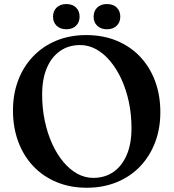

<svg xmlns="http://www.w3.org/2000/svg" viewBox="-20 -886 836 925"><path d="M395.5 -717Q476.5 -717 542.2 -689.8Q608 -662.5 655 -612.8Q702 -563 727.2 -495.2Q752.5 -427.5 752.5 -345.5Q752.5 -266.5 727.2 -200Q702 -133.5 655.2 -84.5Q608.5 -35.5 543 -8.5Q477.5 18.5 397.5 18.5Q318 18.5 252.5 -8.8Q187 -36 140 -85.8Q93 -135.5 67.8 -203.8Q42.5 -272 42.5 -353.5Q42.5 -432.5 67.5 -498.8Q92.5 -565 139.2 -614Q186 -663 251 -690Q316 -717 395.5 -717ZM613.5 -268.5Q613.5 -334.5 600.8 -394.5Q588 -454.5 565 -504.5Q542 -554.5 511 -591.5Q480 -628.5 443.2 -648.8Q406.5 -669 366 -669Q311 -669 269.8 -640.5Q228.5 -612 205.8 -558.8Q183 -505.5 183 -430.5Q183 -364 195.8 -303.8Q208.5 -243.5 231.2 -193.5Q254 -143.5 284.8 -106.5Q315.5 -69.5 352.2 -49.2Q389 -29 429.5 -29Q485 -29 526.2 -57.5Q567.5 -86 590.5 -139.5Q613.5 -193 613.5 -268.5ZM299.5 -745Q270.5 -745 253 -761.8Q235.5 -778.5 235.5 -805.5Q235.5 -833 253 -849.8Q270.5 -866.5 299.5 -866.5Q329 -866.5 346.2 -849.8Q363.5 -833 363.5 -805.5Q363.5 -779 346.2 -762Q329 -745 299.5 -745ZM495 -745Q466 -745 448.5 -761.8Q431 -778.5 431 -805.5Q431 -833 448.5 -849.8Q466 -866.5 495 -866.5Q525 -866.5 542.2 -849.8Q559.5 -833 559.5 -805.5Q559.5 -779 542.2 -762Q525 -745 495 -745Z"/></svg>

Font: Fraunces Medium
Style: Regular
Weight: 500
Version: Version 1.000;[b76b70a41]